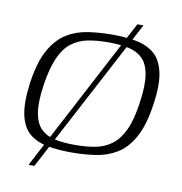

<svg xmlns="http://www.w3.org/2000/svg" viewBox="-72 -592 702 742"><g transform="rotate(10 279.5 -221.0)"><path d="M39 -231Q51 -314 78 -362Q105 -410 143 -433Q181 -456 227 -462.5Q273 -469 321 -469Q371 -469 412.5 -461.5Q454 -454 483 -431Q512 -408 523.5 -360Q535 -312 523 -231Q511 -148 484.5 -100Q458 -52 420 -29Q382 -6 336.5 0.5Q291 7 242 7Q192 7 150 -0.5Q108 -8 79 -31Q50 -54 39 -102Q28 -150 39 -231ZM470 -230Q480 -298 473 -339.5Q466 -381 444 -402Q422 -423 388 -430Q354 -437 309 -437Q265 -437 229.5 -430Q194 -423 166.5 -402Q139 -381 120.5 -339.5Q102 -298 92 -230Q82 -162 89 -121Q96 -80 117.5 -59Q139 -38 172.5 -31Q206 -24 251 -24Q296 -24 332 -31Q368 -38 395.5 -59Q423 -80 442 -121Q461 -162 470 -230ZM88 83 408 -525H432L111 83Z"/></g></svg>

Font: Genos Thin Light
Style: Italic
Weight: 300
Italic angle: -8°
Version: Version 1.010